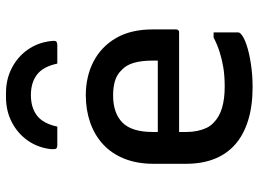

<svg xmlns="http://www.w3.org/2000/svg" viewBox="-131 -720 862 640"><g transform="rotate(-90 300.0 -400.0)"><path d="M302 -545Q365 -545 414.5 -519.5Q464 -494 493 -444.5Q522 -395 522 -321V-244Q522 -241 520.5 -238.5Q519 -236 517 -235Q515 -234 511 -234H261Q245 -234 228 -234Q211 -234 194 -234H160L151 -305H418Q418 -310 418 -314.5Q418 -319 418 -323Q418 -359 410.5 -385Q403 -411 386 -426Q372 -441 351 -447.5Q330 -454 302 -454Q243 -454 211.5 -423Q180 -392 180 -321V-211Q180 -191 183.5 -174Q187 -157 193.5 -143Q200 -129 211 -119Q230 -100 260 -91Q290 -82 331 -82Q367 -82 394.5 -86.5Q422 -91 447 -99Q472 -107 495 -119H512Q512 -98 512 -77.5Q512 -57 512 -37Q512 -35 511 -33Q510 -31 508 -29Q497 -18 470 -9Q443 0 406 5.5Q369 11 330 11Q267 11 218.5 -4Q170 -19 138 -47.5Q106 -76 90 -117Q74 -158 74 -211V-319Q74 -374 91 -416.5Q108 -459 139 -487.5Q170 -516 212 -530.5Q254 -545 302 -545ZM303 -728Q261 -728 234.5 -707.5Q208 -687 198 -640Q182 -640 167.5 -640Q153 -640 137 -640Q127 -640 124.5 -644Q122 -648 123 -662Q128 -705 151.5 -738.5Q175 -772 212.5 -791.5Q250 -811 296 -811H310Q356 -811 393.5 -791.5Q431 -772 454.5 -738.5Q478 -705 483 -662Q485 -648 482 -644Q479 -640 469 -640Q453 -640 438.5 -640Q424 -640 408 -640Q398 -687 371.5 -707.5Q345 -728 303 -728Z"/></g></svg>

Font: Recursive Medium
Style: Regular
Weight: 500
Version: Version 1.085